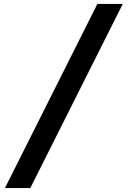

<svg xmlns="http://www.w3.org/2000/svg" viewBox="-20 -763 649 976"><path d="M5 193 475 -743H604L134 193Z"/></svg>

Font: Zen Dots
Style: Regular
Weight: 400
Designer: Yoshimichi Ohira
Foundry: A-1 Corp ZenFonts
Version: Version 1.000; ttfautohint (v1.8.3)